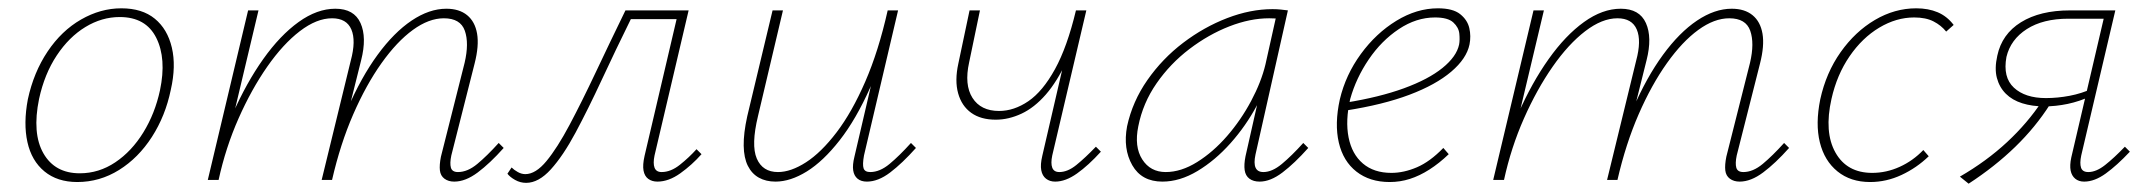

<svg xmlns="http://www.w3.org/2000/svg" viewBox="-20 -433 5175 462"><path d="M166 5Q118 5 87 -20.5Q56 -46 46 -91Q36 -136 47 -194Q61 -259 94.5 -309Q128 -359 175 -386Q222 -413 272 -413Q322 -413 352.5 -388Q383 -363 393.5 -318.5Q404 -274 391 -217Q378 -154 345.5 -103.5Q313 -53 266.5 -24Q220 5 166 5ZM172 -16Q218 -16 257.5 -42.5Q297 -69 325 -114.5Q353 -160 365 -216Q381 -292 356 -342Q331 -392 268 -392Q225 -392 185.5 -368Q146 -344 116.5 -299.5Q87 -255 74 -195Q57 -112 84.5 -64Q112 -16 172 -16Z M1073 4Q1059 4 1049.5 -3Q1040 -10 1038.5 -23Q1037 -36 1041 -56L1098 -282Q1109 -329 1098.5 -359Q1088 -389 1048 -389Q1012 -389 973.5 -361Q935 -333 898 -281Q861 -229 830 -158Q799 -87 779 0H760Q783 -94 816 -170.5Q849 -247 888.5 -301Q928 -355 970.5 -383.5Q1013 -412 1054 -412Q1085 -412 1104 -396.5Q1123 -381 1128 -352Q1133 -323 1122 -280L1066 -59Q1062 -40 1065 -29.5Q1068 -19 1082 -19Q1105 -19 1128.5 -38.5Q1152 -58 1180 -89L1192 -77Q1159 -40 1129.5 -18Q1100 4 1073 4ZM480 0 577 -408H602L505 0ZM487 0Q507 -84 540 -159Q573 -234 613.5 -291Q654 -348 698.5 -380Q743 -412 787 -412Q832 -412 847.5 -377.5Q863 -343 849 -288L777 0H754L824 -287Q837 -335 825.5 -362Q814 -389 779 -389Q742 -389 701.5 -358Q661 -327 623 -272.5Q585 -218 554 -148Q523 -78 506 0Z M1246 7Q1232 7 1219.5 0Q1207 -7 1201 -15L1211 -30Q1217 -24 1226 -19Q1235 -14 1244 -14Q1269 -14 1295 -45.5Q1321 -77 1350.5 -132.5Q1380 -188 1413.5 -259Q1447 -330 1485 -408H1624L1619 -387H1498Q1461 -312 1428 -241Q1395 -170 1365 -114Q1335 -58 1305.5 -25.5Q1276 7 1246 7ZM1562 4Q1549 4 1540 -2.5Q1531 -9 1528.5 -22.5Q1526 -36 1531 -58L1613 -408H1637L1555 -59Q1551 -40 1555 -29.5Q1559 -19 1572 -19Q1594 -19 1616 -36.5Q1638 -54 1656 -74L1668 -62Q1645 -36 1617 -16Q1589 4 1562 4Z M1846 4Q1823 4 1806 -5.5Q1789 -15 1779.5 -34Q1770 -53 1769.5 -82.5Q1769 -112 1778 -153L1839 -408H1864L1804 -154Q1787 -84 1801 -51.5Q1815 -19 1852 -19Q1883 -19 1919.5 -42.5Q1956 -66 1993 -114.5Q2030 -163 2062 -236.5Q2094 -310 2116 -408H2134Q2109 -301 2074.5 -223.5Q2040 -146 2000.5 -95.5Q1961 -45 1921.5 -20.5Q1882 4 1846 4ZM2066 4Q2052 4 2043.5 -3Q2035 -10 2033 -23Q2031 -36 2036 -56L2118 -408H2141L2059 -59Q2055 -37 2058 -28Q2061 -19 2074 -19Q2097 -19 2120.5 -38.5Q2144 -58 2172 -89L2184 -77Q2151 -40 2122 -18Q2093 4 2066 4Z M2376 -145Q2340 -145 2317 -161.5Q2294 -178 2285.5 -208.5Q2277 -239 2286 -280L2313 -408H2338L2312 -283Q2300 -229 2320 -197.5Q2340 -166 2384 -166Q2420 -166 2454.5 -189.5Q2489 -213 2518.5 -266.5Q2548 -320 2569 -408H2585Q2570 -337 2547 -287Q2524 -237 2496.5 -205.5Q2469 -174 2438 -159.5Q2407 -145 2376 -145ZM2519 4Q2506 4 2497 -3Q2488 -10 2485.5 -23.5Q2483 -37 2488 -58L2569 -408H2594L2512 -59Q2508 -40 2512 -29.5Q2516 -19 2529 -19Q2549 -19 2570 -36Q2591 -53 2617 -80L2629 -68Q2599 -35 2571.5 -15.5Q2544 4 2519 4Z M2777 4Q2727 4 2704.5 -35.5Q2682 -75 2692 -129Q2705 -189 2741 -240.5Q2777 -292 2827 -330Q2877 -368 2933 -389.5Q2989 -411 3042 -411Q3053 -411 3062 -410Q3071 -409 3079 -408L3001 -61Q2992 -19 3020 -19Q3041 -19 3064.5 -38.5Q3088 -58 3116 -89L3128 -77Q3095 -40 3066 -18Q3037 4 3011 4Q2996 4 2986.5 -3Q2977 -10 2975 -23.5Q2973 -37 2977 -57L3019 -243L3042 -277Q3031 -229 3004.5 -179.5Q2978 -130 2941 -88.5Q2904 -47 2861.5 -21.5Q2819 4 2777 4ZM2785 -19Q2822 -19 2860.5 -43Q2899 -67 2932.5 -105.5Q2966 -144 2990.5 -190Q3015 -236 3025 -278L3052 -399L3065 -386Q3060 -388 3051 -388.5Q3042 -389 3034 -389Q2988 -389 2938 -369.5Q2888 -350 2842 -315Q2796 -280 2763 -232.5Q2730 -185 2719 -129Q2709 -80 2728.5 -49.5Q2748 -19 2785 -19Z M3324 5Q3276 5 3244 -20Q3212 -45 3201.5 -90Q3191 -135 3204 -194Q3218 -253 3254.5 -303Q3291 -353 3340 -383Q3389 -413 3440 -413Q3476 -413 3493.5 -399Q3511 -385 3515.5 -365.5Q3520 -346 3516 -326Q3509 -292 3472 -260.5Q3435 -229 3371.5 -205Q3308 -181 3218 -167V-186Q3299 -199 3358 -220.5Q3417 -242 3451 -269.5Q3485 -297 3491 -326Q3493 -337 3491.5 -352Q3490 -367 3477 -379Q3464 -391 3433 -391Q3388 -391 3346 -363Q3304 -335 3273.5 -290Q3243 -245 3229 -195Q3217 -143 3225 -102.5Q3233 -62 3259.5 -39.5Q3286 -17 3328 -17Q3358 -17 3389.5 -30.5Q3421 -44 3453 -77L3466 -62Q3443 -40 3419.5 -25Q3396 -10 3372.5 -2.5Q3349 5 3324 5Z M4166 4Q4152 4 4142.5 -3Q4133 -10 4131.5 -23Q4130 -36 4134 -56L4191 -282Q4202 -329 4191.5 -359Q4181 -389 4141 -389Q4105 -389 4066.5 -361Q4028 -333 3991 -281Q3954 -229 3923 -158Q3892 -87 3872 0H3853Q3876 -94 3909 -170.5Q3942 -247 3981.5 -301Q4021 -355 4063.5 -383.5Q4106 -412 4147 -412Q4178 -412 4197 -396.5Q4216 -381 4221 -352Q4226 -323 4215 -280L4159 -59Q4155 -40 4158 -29.5Q4161 -19 4175 -19Q4198 -19 4221.5 -38.5Q4245 -58 4273 -89L4285 -77Q4252 -40 4222.5 -18Q4193 4 4166 4ZM3573 0 3670 -408H3695L3598 0ZM3580 0Q3600 -84 3633 -159Q3666 -234 3706.5 -291Q3747 -348 3791.5 -380Q3836 -412 3880 -412Q3925 -412 3940.5 -377.5Q3956 -343 3942 -288L3870 0H3847L3917 -287Q3930 -335 3918.5 -362Q3907 -389 3872 -389Q3835 -389 3794.5 -358Q3754 -327 3716 -272.5Q3678 -218 3647 -148Q3616 -78 3599 0Z M4480 5Q4433 5 4401.5 -20.5Q4370 -46 4359 -90.5Q4348 -135 4360 -194Q4374 -258 4409 -307.5Q4444 -357 4491.5 -385Q4539 -413 4591 -413Q4620 -413 4642.5 -403.5Q4665 -394 4681 -373L4663 -357Q4651 -372 4632.5 -381.5Q4614 -391 4586 -391Q4543 -391 4502 -366.5Q4461 -342 4430.5 -297.5Q4400 -253 4387 -195Q4369 -115 4396.5 -66Q4424 -17 4485 -17Q4519 -17 4551 -31.5Q4583 -46 4608 -72L4621 -57Q4592 -29 4555.5 -12Q4519 5 4480 5Z M4995 4Q4982 4 4973.5 -3Q4965 -10 4962.5 -22.5Q4960 -35 4964 -54L5042 -388H4957Q4896 -388 4857 -363Q4818 -338 4808 -296Q4799 -247 4826 -222Q4853 -197 4903 -197Q4931 -197 4960 -202.5Q4989 -208 5015 -220L5012 -202Q4984 -189 4955.5 -183Q4927 -177 4899 -177Q4870 -177 4846 -184.5Q4822 -192 4806.5 -207.5Q4791 -223 4785 -245.5Q4779 -268 4786 -299Q4797 -351 4843 -379.5Q4889 -408 4961 -408H5070L4988 -59Q4984 -40 4987.5 -29.5Q4991 -19 5005 -19Q5024 -19 5045.5 -36Q5067 -53 5093 -80L5105 -68Q5074 -35 5047 -15.5Q5020 4 4995 4ZM4717 9 4696 -8Q4760 -45 4809.5 -91Q4859 -137 4894 -190L4913 -182Q4878 -127 4829 -79.5Q4780 -32 4717 9Z"/></svg>

Font: Ysabeau Infant Thin
Style: Italic
Weight: 250
Italic angle: -12°
Designer: Christian Thalmann (Catharsis Fonts)
Version: Version 2.001;gftools[0.9.30]; featfreeze: ss01,ss02,lnum